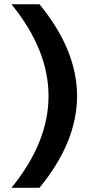

<svg xmlns="http://www.w3.org/2000/svg" viewBox="-20 -690 437 910"><path d="M34.2 200.2Q210 -15.6 210 -234.9Q210 -454.1 34.2 -669.9H167Q345.2 -453.1 345.2 -234.9Q345.2 -16.6 167 200.2Z"/></svg>

Font: LT Wave Text Bold
Style: Regular
Weight: 700
Designer: Daniel Lyons
Version: Version 2.5 (Glyphs App)